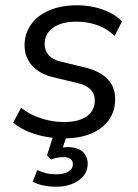

<svg xmlns="http://www.w3.org/2000/svg" viewBox="-20 -515 521 727"><path d="M223 9Q164 9 113 -7Q62 -23 30 -51L60 -107Q84 -88 110.5 -76.5Q137 -65 165.5 -59Q194 -53 224 -53Q278 -53 308.5 -74.5Q339 -96 339 -135Q339 -160 322.5 -176.5Q306 -193 275 -200L180 -223Q130 -235 101.5 -266.5Q73 -298 73 -344Q73 -387 97 -421.5Q121 -456 166 -475.5Q211 -495 272 -495Q305 -495 337 -488Q369 -481 396.5 -467Q424 -453 442 -434L414 -379Q385 -407 348 -420Q311 -433 269 -433Q213 -433 181 -410Q149 -387 149 -348Q149 -324 164 -306.5Q179 -289 209 -282L304 -259Q357 -246 386.5 -216.5Q416 -187 416 -140Q416 -94 392 -60.5Q368 -27 324.5 -9Q281 9 223 9ZM192 192Q166 192 143 187Q120 182 104 173L121 129Q139 137 155 141Q171 145 194 145Q221 145 238.5 135Q256 125 256 106Q256 94 247 87Q238 80 221 80Q211 80 200 81.5Q189 83 173 89L158 73L188 -20H239L214 55L190 49Q203 46 214.5 44Q226 42 236 42Q259 42 276 49Q293 56 302.5 70.5Q312 85 312 105Q312 144 278 168Q244 192 192 192Z"/></svg>

Font: Nunito Sans 12pt
Style: Italic
Weight: 400
Italic angle: -9°
Designer: Vernon Adams
Foundry: Vernon Adams
Version: Version 3.101;gftools[0.9.27]